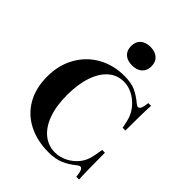

<svg xmlns="http://www.w3.org/2000/svg" viewBox="-238 -986 1133 1133"><g transform="rotate(45 328.5 -419.0)"><path d="M531 -557Q542 -548 550 -548Q570 -548 576 -608H599Q595 -548 595 -398H572Q562 -452 552 -476.5Q542 -501 522 -526Q494 -559 458.5 -577.5Q423 -596 385 -596Q330 -596 289 -560.5Q248 -525 225.5 -459Q203 -393 203 -302Q203 -210 227.5 -144.5Q252 -79 295 -45.5Q338 -12 392 -12Q431 -12 468.5 -30.5Q506 -49 533 -82Q553 -107 562 -136Q571 -165 579 -220H602Q602 -63 606 0H583Q580 -31 574 -45.5Q568 -60 558 -60Q550 -60 538 -51Q501 -20 461 -3Q421 14 365 14Q270 14 197 -23Q124 -60 83.5 -130Q43 -200 43 -298Q43 -393 85 -467Q127 -541 199.5 -581.5Q272 -622 363 -622Q421 -622 457 -605.5Q493 -589 531 -557ZM436 -774Q436 -738 413 -717.5Q390 -697 351 -697Q311 -697 288.5 -717.5Q266 -738 266 -774Q266 -811 288.5 -831.5Q311 -852 351 -852Q390 -852 413 -831.5Q436 -811 436 -774Z"/></g></svg>

Font: Playfair Display SC
Style: Bold
Weight: 700
Designer: Claus Eggers Sørensen
Foundry: Claus Eggers Sørensen
Version: Version 1.200; ttfautohint (v1.6)